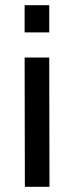

<svg xmlns="http://www.w3.org/2000/svg" viewBox="-20 -721 287 741"><path d="M75 -499H170L171 0H76ZM75 -701H170V-596H75Z"/></svg>

Font: Panefresco 600wt
Style: Regular
Weight: 600
Designer: Campivisivi
Foundry: Campivisivi & Chank Co
Version: Version 1.001